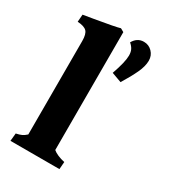

<svg xmlns="http://www.w3.org/2000/svg" viewBox="-172 -786 780 876"><g transform="rotate(30 217.5 -348.5)"><path d="M80 -66V-558Q80 -595 66.5 -608.5Q53 -622 18 -624L21 -663Q36 -666 75 -672Q182 -690 204 -697L222 -687V-66Q231 -58 248 -50.5Q265 -43 285 -39L282 0H24L28 -41Q47 -45 57.5 -50Q68 -55 80 -66ZM298 -607Q298 -626 291.5 -638.5Q285 -651 272 -662Q291 -696 326 -696Q352 -696 370 -677.5Q388 -659 388 -632Q388 -603 371 -566.5Q354 -530 325 -483L273 -502Q298 -573 298 -607Z"/></g></svg>

Font: Caladea
Style: Bold
Weight: 700
Designer: Carolina Giovagnoli and Andres Torresi
Foundry: Carolina Giovagnoli & Andres Torresi
Version: Version 1.001